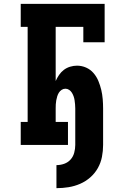

<svg xmlns="http://www.w3.org/2000/svg" viewBox="-20 -755 640 1000"><path d="M274 225V105Q295 105 314.5 98Q334 91 347.5 76Q361 61 366.5 40.5Q372 20 372 0V-190Q372 -201 371 -211.5Q370 -222 368.5 -232.5Q367 -243 363.5 -253Q360 -263 354.5 -272Q349 -281 340 -287Q331 -293 321 -293Q310 -293 301 -287Q292 -281 286.5 -272Q281 -263 278 -253Q275 -243 273 -232.5Q271 -222 270.5 -211.5Q270 -201 270 -190V-120H334V0H88V-120H124V-615H88V-735H525V-535H414V-615H270V-333Q277 -349 287.5 -364.5Q298 -380 312.5 -391Q327 -402 345 -407.5Q363 -413 381 -413Q406 -413 428.5 -403Q451 -393 467 -374.5Q483 -356 492.5 -333Q502 -310 507.5 -286.5Q513 -263 515 -238.5Q517 -214 517 -190V0Q517 31 511 62Q505 93 489.5 120.5Q474 148 450 169Q426 190 397 202.5Q368 215 337 220Q306 225 274 225Z"/></svg>

Font: Iosevka Slab Heavy Extended
Style: Regular
Weight: 900
Width: 7
Monospace: yes
Designer: Belleve Invis
Foundry: Belleve Invis
Version: Version 11.1.0; ttfautohint (v1.8.3)